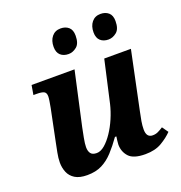

<svg xmlns="http://www.w3.org/2000/svg" viewBox="-138 -880 948 1008"><g transform="rotate(-20 336.5 -376.5)"><path d="M504 10Q438 10 412.5 -18Q387 -46 387 -86Q387 -94 389 -108.5Q391 -123 392 -130H384Q355 -89 326 -57.5Q297 -26 262.5 -8.5Q228 9 180 9Q137 9 112 -6.5Q87 -22 76.5 -47.5Q66 -73 66 -102Q66 -127 72 -157Q78 -187 83 -212L119 -388Q123 -408 125.5 -425Q128 -442 128 -450Q128 -470 116 -476.5Q104 -483 75 -483H57L66 -536H306L240 -237Q235 -213 229 -181.5Q223 -150 223 -131Q223 -109 232.5 -96Q242 -83 266 -83Q288 -83 311 -102.5Q334 -122 355.5 -154Q377 -186 393.5 -224.5Q410 -263 419 -301L472 -536H621L553 -211Q547 -184 543 -160Q539 -136 539 -115Q539 -70 574 -70Q590 -70 603 -76Q616 -82 633 -93L657 -59Q633 -34 596 -12Q559 10 504 10ZM528 -622Q500 -622 483 -637.5Q466 -653 466 -684Q466 -719 484 -741Q502 -763 533 -763Q560 -763 577.5 -748Q595 -733 595 -701Q595 -657 573.5 -639.5Q552 -622 528 -622ZM305 -622Q277 -622 260 -637.5Q243 -653 243 -684Q243 -719 261 -741Q279 -763 310 -763Q337 -763 354.5 -748Q372 -733 372 -701Q372 -657 350.5 -639.5Q329 -622 305 -622Z"/></g></svg>

Font: Noto Serif
Style: Bold Italic
Weight: 700
Italic angle: -12°
Designer: Monotype Design Team
Foundry: Monotype Imaging Inc.
Version: Version 2.013